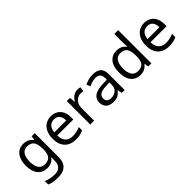

<svg xmlns="http://www.w3.org/2000/svg" viewBox="103 -1813 3106 3106"><g transform="rotate(-45 1656.0 -260.0)"><path d="M275 -546Q328 -546 370.5 -526Q413 -506 443 -465H448L460 -536H530V9Q530 85 504 136.5Q478 188 425 214Q372 240 290 240Q232 240 183.5 231.5Q135 223 97 206V125Q135 145 186 156Q237 167 295 167Q364 167 403.5 126.5Q443 86 443 16V-5Q443 -17 444 -39.5Q445 -62 446 -71H442Q414 -30 372.5 -10Q331 10 276 10Q172 10 113.5 -63Q55 -136 55 -267Q55 -395 113.5 -470.5Q172 -546 275 -546ZM287 -472Q242 -472 210.5 -448Q179 -424 162.5 -378Q146 -332 146 -266Q146 -167 182.5 -114.5Q219 -62 289 -62Q330 -62 359 -72.5Q388 -83 407 -105.5Q426 -128 435 -163Q444 -198 444 -246V-267Q444 -340 427.5 -385Q411 -430 376 -451Q341 -472 287 -472Z M907 -546Q976 -546 1025.5 -516Q1075 -486 1101.5 -431.5Q1128 -377 1128 -304V-251H761Q763 -160 807.5 -112.5Q852 -65 932 -65Q983 -65 1022.5 -74.5Q1062 -84 1104 -102V-25Q1063 -7 1023 1.5Q983 10 928 10Q852 10 793.5 -21Q735 -52 702.5 -113.5Q670 -175 670 -264Q670 -352 699.5 -415Q729 -478 782.5 -512Q836 -546 907 -546ZM906 -474Q843 -474 806.5 -433.5Q770 -393 763 -321H1036Q1036 -367 1022 -401Q1008 -435 979.5 -454.5Q951 -474 906 -474Z M1514 -546Q1529 -546 1546.5 -544.5Q1564 -543 1577 -540L1566 -459Q1553 -462 1537.5 -464Q1522 -466 1508 -466Q1477 -466 1449 -453Q1421 -440 1399 -416.5Q1377 -393 1364.5 -360Q1352 -327 1352 -286V0H1264V-536H1336L1346 -438H1350Q1367 -468 1391 -492.5Q1415 -517 1446 -531.5Q1477 -546 1514 -546Z M1860 -545Q1958 -545 2005 -502Q2052 -459 2052 -365V0H1988L1971 -76H1967Q1944 -47 1919.5 -27.5Q1895 -8 1863.5 1Q1832 10 1787 10Q1739 10 1700.5 -7Q1662 -24 1640 -59.5Q1618 -95 1618 -149Q1618 -229 1681 -272.5Q1744 -316 1875 -320L1966 -323V-355Q1966 -422 1937 -448Q1908 -474 1855 -474Q1813 -474 1775 -461.5Q1737 -449 1704 -433L1677 -499Q1712 -518 1760 -531.5Q1808 -545 1860 -545ZM1886 -259Q1786 -255 1747.5 -227Q1709 -199 1709 -148Q1709 -103 1736.5 -82Q1764 -61 1807 -61Q1875 -61 1920 -98.5Q1965 -136 1965 -214V-262Z M2408 10Q2308 10 2248 -59.5Q2188 -129 2188 -267Q2188 -405 2248.5 -475.5Q2309 -546 2409 -546Q2451 -546 2482 -535.5Q2513 -525 2536 -507Q2559 -489 2575 -467H2581Q2580 -480 2577.5 -505.5Q2575 -531 2575 -546V-760H2663V0H2592L2579 -72H2575Q2559 -49 2536 -30.5Q2513 -12 2481.5 -1Q2450 10 2408 10ZM2422 -63Q2507 -63 2541.5 -109.5Q2576 -156 2576 -250V-266Q2576 -366 2543 -419.5Q2510 -473 2421 -473Q2350 -473 2314.5 -416.5Q2279 -360 2279 -265Q2279 -169 2314.5 -116Q2350 -63 2422 -63Z M3040 -546Q3109 -546 3158.5 -516Q3208 -486 3234.5 -431.5Q3261 -377 3261 -304V-251H2894Q2896 -160 2940.5 -112.5Q2985 -65 3065 -65Q3116 -65 3155.5 -74.5Q3195 -84 3237 -102V-25Q3196 -7 3156 1.5Q3116 10 3061 10Q2985 10 2926.5 -21Q2868 -52 2835.5 -113.5Q2803 -175 2803 -264Q2803 -352 2832.5 -415Q2862 -478 2915.5 -512Q2969 -546 3040 -546ZM3039 -474Q2976 -474 2939.5 -433.5Q2903 -393 2896 -321H3169Q3169 -367 3155 -401Q3141 -435 3112.5 -454.5Q3084 -474 3039 -474Z"/></g></svg>

Font: binaryhoriontal115
Style: Book
Weight: 400
Designer: Jelle Bosma - Monotype Design Team
Foundry: Monotype Imaging Inc.
Version: Version 2.003